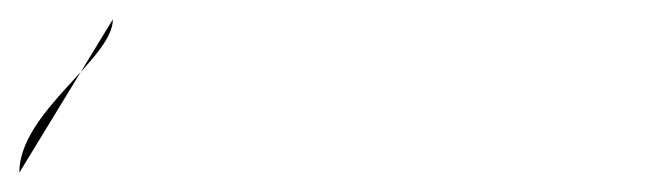

<svg xmlns="http://www.w3.org/2000/svg" viewBox="-117 -20 678 199"><path d="M0 0C0 41 -97 96 -97 159Z"/></svg>

Font: Hussar Ekologiczny
Style: Regular
Weight: 400
Foundry: Cannot Into Space Fonts
Version: Version 0.97